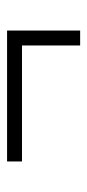

<svg xmlns="http://www.w3.org/2000/svg" viewBox="127 -536 246 540"><g transform="rotate(-90 250.0 -266.0)"><path d="M392.1 -163.6H434.1V-369.1H65.9V-327.1H392.1Z"/></g></svg>

Font: Pontano Sans
Style: Regular
Weight: 400
Foundry: vernon adams
Version: 1.0